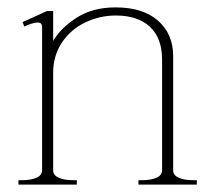

<svg xmlns="http://www.w3.org/2000/svg" viewBox="-20 -500 583 520"><path d="M513 -12V0H355V-12H366Q388 -12 403.5 -18.5Q419 -25 419 -39V-338Q419 -397 386 -427.5Q353 -458 294 -458Q250 -458 210.5 -439Q171 -420 147.5 -384.5Q124 -349 124 -303V-39Q124 -25 139.5 -18.5Q155 -12 177 -12H188V0H30V-12H41Q63 -12 78.5 -18.5Q94 -25 94 -39V-427Q94 -439 82 -439Q75 -439 64 -435.5Q53 -432 46 -428L41 -440L107 -470H124V-389Q144 -424 187.5 -452Q231 -480 293 -480Q367 -480 408 -444Q449 -408 449 -348V-39Q449 -25 464.5 -18.5Q480 -12 502 -12Z"/></svg>

Font: Taviraj Thin
Style: Regular
Weight: 100
Designer: Katatrad Team
Foundry: CadsonDemak
Version: Version 1.030